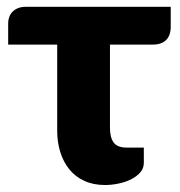

<svg xmlns="http://www.w3.org/2000/svg" viewBox="-20 -538 528 564"><path d="M4 -470.5Q4 -479.5 7.2 -488.2Q10.5 -497 16.8 -503.5Q23 -510 32.8 -514Q42.5 -518 55.5 -518H481.5V-459.5Q481.5 -434 468 -420.5Q454.5 -407 429 -407H303V-163Q303 -134 314 -119.2Q325 -104.5 351.5 -104.5H402.5V-59.5Q402.5 -43.5 392 -31.5Q381.5 -19.5 365 -11.2Q348.5 -3 328.2 1.2Q308 5.5 288.5 5.5Q254 5.5 227.5 -6.8Q201 -19 183.5 -40.8Q166 -62.5 157 -91.5Q148 -120.5 148 -154.5V-407H4Z"/></svg>

Font: Lato Black
Style: Regular
Weight: 900
Designer: Lukasz Dziedzic
Foundry: tyPoland Lukasz Dziedzic
Version: Version 2.007; 2014-02-27